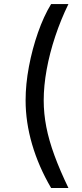

<svg xmlns="http://www.w3.org/2000/svg" viewBox="-20 -792 405 948"><path d="M106.4 -296.4Q106.4 -376 122.8 -463.1Q139.2 -550.3 167.5 -631.1Q195.8 -711.9 232.4 -772H317.9Q280.3 -695.3 252.7 -612.3Q225.1 -529.3 210.4 -448.5Q195.8 -367.7 195.8 -296.4Q195.8 -231.4 208.7 -165Q221.7 -98.6 248.8 -24.7Q275.9 49.3 317.9 136.2H232.4Q170.4 30.3 138.4 -79.6Q106.4 -189.5 106.4 -296.4Z"/></svg>

Font: Adwaita Sans
Style: Regular
Weight: 400
Designer: Rasmus Andersson
Foundry: rsms
Version: Version 4.001;git-9221beed3